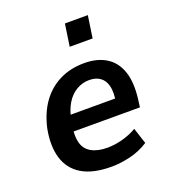

<svg xmlns="http://www.w3.org/2000/svg" viewBox="-134 -826 837 937"><g transform="rotate(-20 284.5 -357.5)"><path d="M286 10Q190 10 133 -24Q76 -58 56.5 -122Q37 -186 54 -274Q71 -349 108.5 -401.5Q146 -454 202.5 -482.5Q259 -511 332 -511Q399 -511 445 -482.5Q491 -454 510.5 -397Q530 -340 519 -254L514 -215H149L162 -297H431L412 -275Q421 -329 413 -361Q405 -393 382.5 -409Q360 -425 326 -425Q291 -425 260 -407Q229 -389 208 -354.5Q187 -320 177 -268L173 -244Q164 -189 174.5 -154Q185 -119 217 -101.5Q249 -84 299 -84Q335 -84 375.5 -94.5Q416 -105 452 -126L479 -43Q434 -14 382.5 -2Q331 10 286 10ZM293 -610 310 -725H429L412 -610Z"/></g></svg>

Font: Nunito Sans 7pt SemiCondensed
Style: Bold Italic
Weight: 700
Width: 4
Italic angle: -9°
Designer: Vernon Adams
Foundry: Vernon Adams
Version: Version 3.101;gftools[0.9.27]